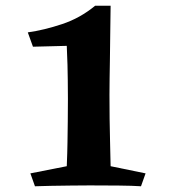

<svg xmlns="http://www.w3.org/2000/svg" viewBox="-20 -650 605 670"><path d="M366 -630Q365 -563 364.5 -517Q364 -471 363.5 -438.5Q363 -406 362.5 -378Q362 -350 362 -319Q362 -274 362.5 -235.5Q363 -197 364 -158Q365 -119 366 -70L488 -45L472 0Q444 -2 393.5 -2.5Q343 -3 293 -3Q265 -3 228.5 -2.5Q192 -2 158 -1.5Q124 -1 102 0L86 -45L213 -70Q215 -117 215.5 -154Q216 -191 216.5 -226.5Q217 -262 217 -305Q217 -344 216.5 -370.5Q216 -397 215.5 -423.5Q215 -450 213 -490L95 -487L77 -537Q134 -545 197 -566Q260 -587 312 -630Z"/></svg>

Font: Alkalami
Style: Regular
Weight: 400
Designer: Becca Hirsbrunner Spalinger
Foundry: SIL International
Version: Version 2.000